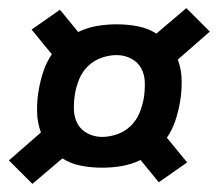

<svg xmlns="http://www.w3.org/2000/svg" viewBox="-20 -577 540 474"><path d="M60 -123 2 -181 81 -250Q72 -274 71.5 -302Q71 -330 76 -357Q80 -380 87.5 -402Q95 -424 108 -443L58 -504L128 -553L173 -498Q196 -509 220 -513Q244 -517 268 -517Q295 -517 320.5 -512Q346 -507 366 -494L440 -557L498 -499L419 -430Q428 -406 428.5 -378Q429 -350 424 -323Q420 -300 412.5 -278Q405 -256 392 -237L442 -176L372 -127L327 -182Q304 -171 280 -167Q256 -163 232 -163Q205 -163 179.5 -168Q154 -173 134 -186ZM232 -239Q250 -239 269 -245.5Q288 -252 302.5 -266Q317 -280 324.5 -298.5Q332 -317 335 -335Q338 -354 337.5 -373.5Q337 -393 328.5 -408.5Q320 -424 303.5 -432.5Q287 -441 268 -441Q250 -441 231 -434.5Q212 -428 197.5 -414Q183 -400 175.5 -381.5Q168 -363 165 -345Q162 -326 162.5 -306.5Q163 -287 171.5 -271.5Q180 -256 196.5 -247.5Q213 -239 232 -239Z"/></svg>

Font: Iosevka Curly Slab Extrabold
Style: Italic
Weight: 800
Italic angle: -9°
Monospace: yes
Designer: Belleve Invis
Foundry: Belleve Invis
Version: Version 22.1.2; ttfautohint (v1.8.4)